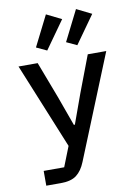

<svg xmlns="http://www.w3.org/2000/svg" viewBox="-104 -857 809 1125"><g transform="rotate(-10 300.0 -294.5)"><path d="M451 -516H561L311 100Q291 150 258.5 175Q226 200 165 200H78V112H200L247 -7L39 -516H153L235 -300L299 -123H305L369 -300ZM221 -579 159 -608 250 -789 339 -745ZM400 -579 338 -608 429 -789 518 -745Z"/></g></svg>

Font: IBM Plaex Mono Medium
Style: Regular
Weight: 500
Designer: Mike Abbink, Paul van der Laan, Pieter van Rosmalen
Foundry: Bold Monday
Version: Version 2.003